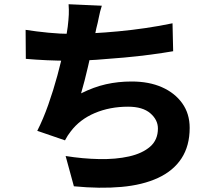

<svg xmlns="http://www.w3.org/2000/svg" viewBox="-20 -828 1040 907"><path d="M461 -801Q452 -773 447 -746.5Q442 -720 435 -694Q430 -670 424 -640.5Q418 -611 410.5 -578.5Q403 -546 395.5 -512.5Q388 -479 379.5 -447Q371 -415 363 -387Q423 -417 480.5 -430Q538 -443 602 -443Q684 -443 745 -416Q806 -389 841 -340Q876 -291 876 -224Q876 -139 837.5 -80Q799 -21 726.5 12.5Q654 46 553.5 55Q453 64 329 52L290 -91Q371 -78 449 -76.5Q527 -75 589.5 -89Q652 -103 689 -135Q726 -167 726 -221Q726 -262 690 -293Q654 -324 585 -324Q499 -324 428 -294Q357 -264 314 -207Q306 -197 300 -187.5Q294 -178 287 -165L156 -210Q184 -265 208 -333Q232 -401 251 -471Q270 -541 282.5 -601.5Q295 -662 300 -702Q304 -736 305 -759Q306 -782 304 -808ZM101 -687Q152 -679 209 -673.5Q266 -668 313 -668Q361 -668 418.5 -671Q476 -674 539.5 -680Q603 -686 668 -695.5Q733 -705 795 -718L798 -586Q752 -578 692 -570Q632 -562 565.5 -556Q499 -550 434.5 -545.5Q370 -541 314 -541Q255 -541 201 -543.5Q147 -546 102 -550Z"/></svg>

Font: Noto Sans SC ExtraBold
Style: Regular
Weight: 800
Designer: Ryoko NISHIZUKA 西塚涼子 (kana, bopomofo & ideographs); Paul D. Hunt (Latin, Greek & Cyrillic); Sandoll Communications 산돌커뮤니
Foundry: Adobe
Version: Version 2.004-H2;hotconv 1.0.118;makeotfexe 2.5.65603